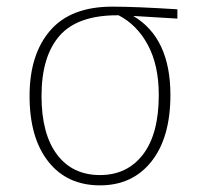

<svg xmlns="http://www.w3.org/2000/svg" viewBox="-20 -548 609 578"><path d="M458 -262Q458 -351 425.5 -412Q393 -473 337 -502H336H333Q213 -502 159 -440Q105 -378 105 -259Q105 -145 151.5 -83Q198 -21 281 -21Q363 -21 410.5 -83Q458 -145 458 -262ZM514 -492 381 -500Q493 -434 493 -262Q493 -134 436 -62Q379 10 281 10Q182 10 125.5 -61.5Q69 -133 69 -259Q69 -384 131 -456Q193 -528 318 -528Q388 -528 514 -520Z"/></svg>

Font: FiraSans
Style: Regular
Weight: 200
Designer: Carrois Corporate & Edenspiekermann AG
Foundry: Carrois Corporate GbR & Edenspiekermann AG
Version: Version 3.106;PS 003.106;hotconv 1.0.70;makeotf.lib2.5.58329